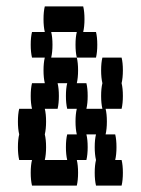

<svg xmlns="http://www.w3.org/2000/svg" viewBox="-20 -580 440 600"><path d="M360 -240H310Q314 -224 314 -200Q314 -177 310 -160H340Q344 -144 344 -120Q344 -97 340 -80H360Q364 -64 364 -40Q364 -17 360 0H280Q276 -17 276 -40Q276 -64 280 -80Q276 -97 276 -120Q276 -144 280 -160H250Q254 -144 254 -120Q254 -97 250 -80H220Q224 -64 224 -40Q224 -17 220 0H80Q76 -17 76 -40Q76 -64 80 -80H40Q36 -97 36 -120Q36 -144 40 -160Q36 -177 36 -200Q36 -224 40 -240H80Q76 -257 76 -280Q76 -304 80 -320H120Q116 -337 116 -360Q116 -384 120 -400H80Q76 -417 76 -440Q76 -464 80 -480H120Q116 -497 116 -520Q116 -544 120 -560H240Q244 -544 244 -520Q244 -497 240 -480H280Q284 -464 284 -440Q284 -417 280 -400H220Q216 -417 216 -440Q216 -464 220 -480H140Q144 -464 144 -440Q144 -417 140 -400H220Q224 -384 224 -360Q224 -337 220 -320H250Q254 -304 254 -280Q254 -257 250 -240H300Q296 -257 296 -280Q296 -304 300 -320Q296 -337 296 -360Q296 -384 300 -400H360Q364 -384 364 -360Q364 -337 360 -320Q364 -304 364 -280Q364 -257 360 -240ZM220 -160Q216 -177 216 -200Q216 -224 220 -240H190Q186 -257 186 -280Q186 -304 190 -320H160Q164 -304 164 -280Q164 -257 160 -240H120Q124 -224 124 -200Q124 -177 120 -160Q124 -144 124 -120Q124 -97 120 -80H190Q186 -97 186 -120Q186 -144 190 -160Z"/></svg>

Font: VT323
Style: Regular
Weight: 400
Monospace: yes
Designer: Peter Hull
Version: Version 2.000